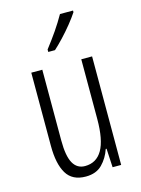

<svg xmlns="http://www.w3.org/2000/svg" viewBox="-117 -832 667 909"><g transform="rotate(-15 216.0 -377.5)"><path d="M364 -532V0H322L317 -92H313Q299 -50 269.5 -20Q240 10 189 10Q123 10 94.5 -37.5Q66 -85 66 -173V-532H120V-185Q120 -109 139.5 -74Q159 -39 198 -39Q254 -39 282.5 -88Q311 -137 311 -240V-532ZM333 -757Q318 -734 295 -705.5Q272 -677 247 -650.5Q222 -624 202 -606H169V-618Q200 -658 224 -693Q248 -728 269 -765H333Z"/></g></svg>

Font: Noto Sans Gurmukhi ExtraCondensed Light
Style: Regular
Weight: 300
Width: 2
Designer: Jelle Bosma - Monotype Design Team
Foundry: Monotype Imaging Inc.
Version: Version 2.004; ttfautohint (v1.8.4.7-5d5b)